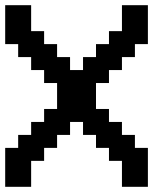

<svg xmlns="http://www.w3.org/2000/svg" viewBox="-20 -720 640 740"><path d="M550 0V-150H500V-200H450V-250H400V-300H350V-400H400V-450H450V-500H500V-550H550V-700H450V-600H400V-550H350V-500H300V-450H250V-500H200V-550H150V-600H100V-700H0V-550H50V-500H100V-450H150V-400H200V-300H150V-250H100V-200H50V-150H0V0H100V-100H150V-150H200V-200H250V-250H300V-200H350V-150H400V-100H450V0Z"/></svg>

Font: Analogue OS
Style: Regular
Weight: 400
Designer: AbFarid
Version: Version 1.000